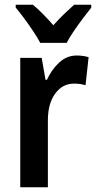

<svg xmlns="http://www.w3.org/2000/svg" viewBox="-20 -786 403 806"><path d="M302 -553Q328 -553 352 -546L339 -428Q319 -435 290 -435Q243 -435 212 -393.5Q181 -352 181 -280V0H65V-543H155L171 -451H177Q196 -493 228 -523Q260 -553 302 -553ZM149 -606Q138 -627 120 -654Q102 -681 82.5 -707.5Q63 -734 46 -754V-766H118Q138 -750 160 -727.5Q182 -705 204 -680Q229 -708 249 -727Q269 -746 291 -766H363V-754Q347 -734 327.5 -708Q308 -682 289.5 -655Q271 -628 260 -606Z"/></svg>

Font: Noto Sans Khmer UI Condensed SemiBold
Style: Regular
Weight: 600
Width: 3
Designer: Danh Hong and the Monotype Design Team
Foundry: Monotype Imaging Inc.
Version: Version 2.002; ttfautohint (v1.8.4.7-5d5b)